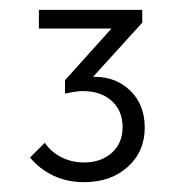

<svg xmlns="http://www.w3.org/2000/svg" viewBox="-20 -702 369 390"><path d="M151 -332Q116 -332 88 -345.5Q60 -359 41 -382L71 -412Q83 -394 104 -383Q125 -372 151 -372Q185 -372 207 -391.5Q229 -411 229 -444Q229 -477 207 -497Q185 -517 148 -517Q140 -517 131 -515.5Q122 -514 112 -512L130 -536Q143 -542 153 -544Q163 -546 172 -546Q216 -546 245 -517.5Q274 -489 274 -443Q274 -394 239.5 -363Q205 -332 151 -332ZM112 -512V-539L219 -658L269 -656L160 -536ZM59 -644V-682H269V-656L233 -644Z"/></svg>

Font: Outfit Thin ExtraLight
Style: Regular
Weight: 250
Version: Version 1.100;gftools[0.9.27]